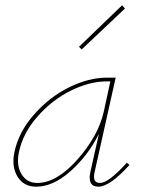

<svg xmlns="http://www.w3.org/2000/svg" viewBox="-20 -699 535 722"><path d="M450 -667 287 -513 277 -523 439 -679ZM457 -87 467 -79Q393 3 350 3Q308 3 320 -53L352 -196Q312 -115 246 -56Q180 3 116 3Q69 3 46 -34.5Q23 -72 34 -126Q50 -203 108.5 -269Q167 -335 240.5 -371Q314 -407 382 -407H415L336 -53Q326 -11 356 -11Q388 -11 457 -87ZM120 -11Q193 -11 271 -99Q349 -187 370 -278L395 -393H381Q318 -393 248 -359Q178 -325 122 -262Q66 -199 51 -126Q41 -77 61 -44Q81 -11 120 -11Z"/></svg>

Font: EauTestText Thin
Style: Italic
Weight: 250
Italic angle: -12°
Designer: Christian Thalmann (Catharsis Fonts)
Version: Version 0.001;PS 000.001;hotconv 1.0.88;makeotf.lib2.5.64775